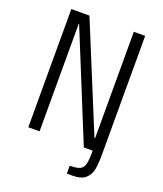

<svg xmlns="http://www.w3.org/2000/svg" viewBox="-172 -895 1017 1197"><g transform="rotate(20 336.5 -297.0)"><path d="M581.1 -784.2V0Q581.1 62.5 574.2 100.6Q567.4 138.7 539.6 164.1Q511.7 189.5 453.6 189.5H416V137.2Q462.9 137.2 483.9 126.7Q504.9 116.2 511.7 88.6Q518.6 61 518.6 0H459.5L168.5 -713.9H166V0H91.3V-784.2H211.4L501.5 -78.6H505.9V-784.2Z"/></g></svg>

Font: Decalotype Light
Style: Regular
Weight: 300
Designer: Alfredo Marco Pradil
Foundry: Alfredo Marco Pradil
Version: Version 1.0